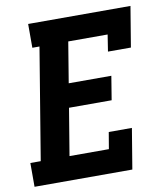

<svg xmlns="http://www.w3.org/2000/svg" viewBox="-82 -805 765 874"><g transform="rotate(-10 300.0 -367.5)"><path d="M7 0V-110H55L140 -625H107V-735H580L549 -548H443L455 -625H273L242 -437H439L421 -327H224L188 -110H370L383 -187H490L459 0Z"/></g></svg>

Font: Iosevka Curly Slab XBdEx
Style: Italic
Weight: 800
Width: 7
Italic angle: -9°
Monospace: yes
Designer: Belleve Invis
Foundry: Belleve Invis
Version: Version 11.1.0; ttfautohint (v1.8.3)